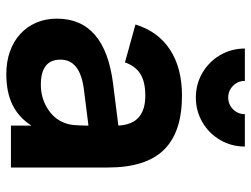

<svg xmlns="http://www.w3.org/2000/svg" viewBox="-116 -684 814 623"><g transform="rotate(90 291.5 -372.0)"><path d="M296 -600Q252.5 -600 216 -621.2Q179.5 -642.5 158.2 -679Q137 -715.5 137 -759H242Q242 -744 249.2 -731.8Q256.5 -719.5 268.8 -712.2Q281 -705 296 -705Q311 -705 323.2 -712.2Q335.5 -719.5 342.8 -731.8Q350 -744 350 -759H455Q455 -715.5 433.8 -679Q412.5 -642.5 376 -621.2Q339.5 -600 296 -600ZM290 -555Q408.5 -555 465.8 -496.2Q523 -437.5 523 -315V0H387V-66.5Q361 -25.5 320 -5.2Q279 15 220 15Q179.5 15 146.5 3.2Q113.5 -8.5 89.8 -30.2Q66 -52 53 -82.2Q40 -112.5 40 -149Q40 -305 251.5 -331.5L387 -348.5Q384.5 -393.5 360 -414.8Q335.5 -436 290 -436Q245.5 -436 219.8 -420.2Q194 -404.5 182 -370L59 -404Q81.5 -477.5 140.8 -516.2Q200 -555 290 -555ZM271.5 -237Q173 -225 173 -161Q173 -97 254 -97Q275.5 -97 294.2 -102.2Q313 -107.5 328.5 -116.8Q344 -126 355.8 -138.2Q367.5 -150.5 374 -164Q383.5 -183 385.2 -204.5Q387 -226 387 -244V-251.5Z"/></g></svg>

Font: Vela Sans ExtBd
Style: Regular
Weight: 800
Designer: Principal design: Mikhail Sharanda - project Manrope.
Design modification: Ravid Balaliev
Foundry: Mikhail Sharanda
Version: Version 1.001